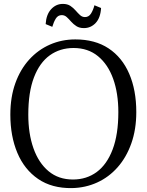

<svg xmlns="http://www.w3.org/2000/svg" viewBox="-20 -953 752 984"><path d="M349 11Q246 12.5 175.5 -35.8Q105 -84 69 -169.5Q33 -255 33 -365.5Q33 -455 58.5 -526.2Q84 -597.5 129.8 -647.8Q175.5 -698 236 -724.5Q296.5 -751 366 -751Q467 -751 536.5 -705Q606 -659 642.2 -575Q678.5 -491 678.5 -378.5Q678.5 -290 653.2 -218.5Q628 -147 583 -96Q538 -45 478.2 -17.8Q418.5 9.5 349 11ZM354 -33Q423.5 -33 475.8 -71.5Q528 -110 557.2 -187Q586.5 -264 586.5 -378.5Q586.5 -475 560 -549Q533.5 -623 482.2 -665Q431 -707 357 -707Q287.5 -707 235.2 -669.5Q183 -632 154 -556.2Q125 -480.5 125 -365.5Q125 -268 151.5 -193Q178 -118 229 -75.5Q280 -33 354 -33ZM410 -809Q387 -809 371.5 -819Q356 -829 344.5 -842.2Q333 -855.5 322 -865.5Q311 -875.5 296.5 -875.5Q277 -875.5 266 -857.8Q255 -840 248 -815.5L214 -829.5Q217 -878.5 242 -905.8Q267 -933 302 -933Q325.5 -933 340.8 -922.8Q356 -912.5 367.5 -899.2Q379 -886 390 -875.8Q401 -865.5 415.5 -865.5Q435 -865.5 446.2 -883.2Q457.5 -901 464 -926L498 -912Q495 -861.5 470.2 -835.2Q445.5 -809 410 -809Z"/></svg>

Font: Merriweather 36pt Light
Style: Regular
Weight: 300
Designer: Eben Sorkin
Foundry: Eben Sorkin
Version: Version 2.100